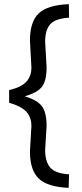

<svg xmlns="http://www.w3.org/2000/svg" viewBox="-20 -775 392 923"><path d="M197 -575 204 -452Q204 -388 182.5 -359Q161 -330 99 -312Q160 -294 182 -263.5Q204 -233 204 -170L197 -54Q197 2 221.5 30.5Q246 59 312 63L310 128Q209 124 166.5 83.5Q124 43 124 -47L131 -169Q131 -212 106 -238.5Q81 -265 24 -281V-342Q81 -355 106 -381.5Q131 -408 131 -451L124 -579Q124 -671 166.5 -711Q209 -751 311 -755L312 -690Q246 -686 221.5 -658.5Q197 -631 197 -575Z"/></svg>

Font: TitilliumWeb-Regular
Style: Regular
Weight: 400
Version: Version 1.001;PS 57.000;hotconv 1.0.70;makeotf.lib2.5.55311